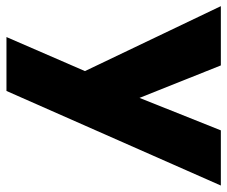

<svg xmlns="http://www.w3.org/2000/svg" viewBox="-88 -424 720 609"><g transform="rotate(90 272.5 -120.0)"><path d="M557 -460 257 220H86L194 -29L-12 -460H176L279 -202L382 -460Z"/></g></svg>

Font: Jost* Heavy
Style: Regular
Weight: 800
Version: Version 3.7